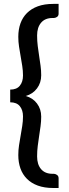

<svg xmlns="http://www.w3.org/2000/svg" viewBox="-20 -790 344 960"><path d="M95 -208Q95 -239.5 79.2 -259Q63.5 -278.5 31 -278.5V-342Q63.5 -342 79.2 -361.5Q95 -381 95 -412.5Q95 -436.5 91.2 -460.5Q87.5 -484.5 83.2 -508.5Q79 -532.5 75.2 -556.8Q71.5 -581 71.5 -606Q71.5 -642.5 82.2 -672.8Q93 -703 114.8 -724.8Q136.5 -746.5 169.2 -758.5Q202 -770.5 246.5 -770.5H273V-722Q273 -710.5 264.8 -705.2Q256.5 -700 249.5 -700H242.5Q205.5 -700 185.5 -676.5Q165.5 -653 165.5 -612.5Q165.5 -584.5 168.8 -559.2Q172 -534 175.8 -509.5Q179.5 -485 182.8 -461.2Q186 -437.5 186 -413.5Q186 -376 165 -348Q144 -320 108.5 -310Q144 -300.5 165 -272.5Q186 -244.5 186 -207Q186 -183 182.8 -159.2Q179.5 -135.5 175.8 -111Q172 -86.5 168.8 -61Q165.5 -35.5 165.5 -8Q165.5 32.5 185.5 55.8Q205.5 79 242.5 79H249.5Q256.5 79 264.8 84.5Q273 90 273 101.5V150H246.5Q202 150 169.2 138Q136.5 126 114.8 104.2Q93 82.5 82.2 52.2Q71.5 22 71.5 -14.5Q71.5 -39.5 75.2 -63.8Q79 -88 83.2 -112Q87.5 -136 91.2 -160Q95 -184 95 -208Z"/></svg>

Font: Lato
Style: Regular
Weight: 600
Designer: Lukasz Dziedzic
Foundry: tyPoland Lukasz Dziedzic
Version: Version 2.006; 2014-01-15; ttfautohint (v1.4.1)